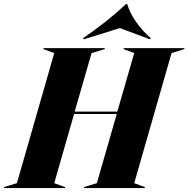

<svg xmlns="http://www.w3.org/2000/svg" viewBox="-76 -957 958 977"><path d="M862 -707 797 -687 607 -25 661 -5V0H351V-5L417 -25L518 -377H301L200 -25L255 -5V0H-56V-5L10 -25L200 -687L145 -707V-712H457V-707L390 -687L304 -389H521L607 -687L553 -707V-712H862ZM566 -937H571Q583 -894 615.5 -847Q648 -800 691 -763L687 -757L534 -814L350 -757L347 -763Q470 -847 566 -937Z"/></svg>

Font: Nyght Serif Dark Italic
Style: Regular
Weight: 800
Italic angle: -16°
Designer: Maksym Kobuzan
Version: Version 0.400